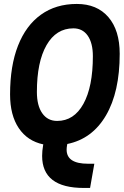

<svg xmlns="http://www.w3.org/2000/svg" viewBox="-20 -723 626 968"><path d="M402.8 224.6Q192.4 224.6 192.4 63Q192.4 38.1 197.3 9.8L198.2 4.9Q118.7 -11.7 74.7 -76.9Q30.8 -142.1 30.8 -247.1Q30.8 -390.6 70.8 -492.7Q110.8 -594.7 186.3 -648.9Q261.7 -703.1 367.2 -703.1Q469.2 -703.1 526.4 -636.7Q583.5 -570.3 583.5 -451.7Q583.5 -259.3 514.2 -140.9Q444.8 -22.5 319.3 2.9L317.9 10.7Q315.9 22 315.9 31.7Q315.9 102.5 423.8 102.5H455.6L434.1 224.6ZM268.1 -113.3Q353 -113.3 400.6 -199.5Q448.2 -285.6 448.2 -439.5Q448.2 -505.9 422.4 -543Q396.5 -580.1 350.1 -580.1Q263.2 -580.1 214.6 -495.4Q166 -410.6 166 -259.3Q166 -190.4 193.1 -151.9Q220.2 -113.3 268.1 -113.3Z"/></svg>

Font: CaskaydiaCove NF
Style: Bold Italic
Weight: 700
Italic angle: -10°
Designer: Aaron Bell
Foundry: Saja Typeworks
Version: Version 2111.001; VTT 6.35;Nerd Fonts 3.2.1